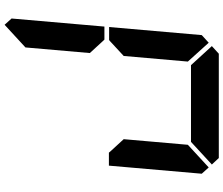

<svg xmlns="http://www.w3.org/2000/svg" viewBox="-90 -906 995 856"><g transform="rotate(-90 408.0 -477.5)"><path d="M90 -45 62 -76 98 -490H156L160 -485L216 -424L191 -138ZM631 -31 597 0H132L103 -31L204 -124H546ZM653 -485 658 -489H716L680 -76L646 -45L562 -138L587 -424ZM726 -955 754 -924 718 -510H660L656 -514L600 -575L625 -862Z"/></g></svg>

Font: DSEG7 Classic
Style: BoldItalic
Weight: 700
Italic angle: -5°
Designer: Keshikan(Twitter:@keshinomi_88pro)
Version: Version 0.46